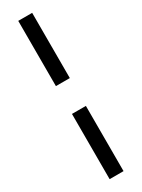

<svg xmlns="http://www.w3.org/2000/svg" viewBox="-240 -746 705 956"><g transform="rotate(-30 113.0 -268.0)"><path d="M73 -348V-723H153V-348ZM73 187V-188H153V187Z"/></g></svg>

Font: Archivo SemiCondensed Medium
Style: Regular
Weight: 500
Width: 4
Designer: Hector Gatti
Foundry: Omnibus-Type
Version: Version 2.001